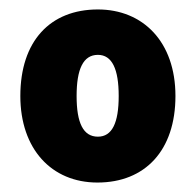

<svg xmlns="http://www.w3.org/2000/svg" viewBox="-20 -742 414 406"><path d="M351 -539C351 -654 282 -722 187 -722C86 -722 23 -655 23 -539C23 -427 89 -356 186 -356C287 -356 351 -424 351 -539ZM142 -539C142 -596 156 -626 187 -626C217 -626 231 -596 231 -539C231 -482 217 -453 187 -453C156 -453 142 -482 142 -539Z"/></svg>

Font: Noto Sans Sinhala SemiCondensed Black
Style: Regular
Weight: 900
Width: 4
Designer: Jelle Bosma - Monotype Design Team
Foundry: Monotype Imaging Inc.
Version: Version 2.006